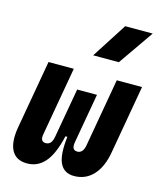

<svg xmlns="http://www.w3.org/2000/svg" viewBox="-119 -882 823 978"><g transform="rotate(15 293.0 -392.5)"><path d="M363.8 9.8Q311 9.8 289.8 -33.9Q268.6 -77.6 280.3 -174.3H270Q248 -77.6 210.2 -33.9Q172.4 9.8 116.7 9.8Q57.6 9.8 34.7 -33.4Q11.7 -76.7 25.4 -156.2L88.9 -517.6H222.2L158.7 -156.2Q150.9 -114.7 181.6 -114.7Q196.8 -114.7 206.3 -125Q215.8 -135.3 220.2 -159.7L222.7 -174.3L266.1 -419.9H370.6L330.6 -193.4L324.7 -159.7Q320.3 -135.3 326.7 -125Q333 -114.7 348.1 -114.7Q377.4 -114.7 385.3 -156.2L448.7 -517.6H582L518.6 -156.2Q504.9 -76.7 464.6 -33.4Q424.3 9.8 363.8 9.8ZM299.8 -609.4 418.9 -794.9H564L435.1 -609.4Z"/></g></svg>

Font: Cascadia Mono
Style: Bold Italic
Weight: 700
Italic angle: -10°
Monospace: yes
Designer: Aaron Bell
Foundry: Saja Typeworks
Version: Version 2404.023; ttfautohint (v1.8.4)